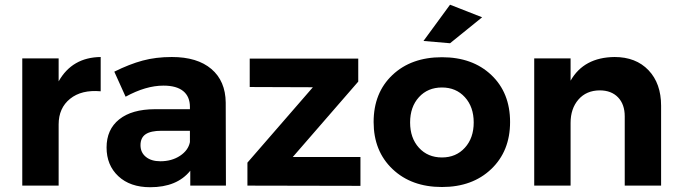

<svg xmlns="http://www.w3.org/2000/svg" viewBox="-20 -785 2875 812"><path d="M228 -440.9Q285.2 -542.5 405.8 -543.9V-398.9Q324.7 -406.2 276.4 -367.2Q228 -328.1 228 -258.8V0H74.2V-538.1H228Z M935.5 0H784.7V-63Q728.5 6.8 615.2 6.8Q530.3 6.8 480.5 -39.8Q430.7 -86.4 430.7 -161.1Q430.7 -237.3 483.9 -280Q537.1 -322.8 635.3 -323.2H783.2V-333Q783.2 -376.5 754.9 -399.7Q726.6 -422.9 671.4 -422.9Q596.7 -422.9 511.2 -376L463.4 -481.9Q527.3 -513.7 583.3 -528.8Q639.2 -543.9 706.5 -543.9Q814.5 -543.9 874 -493.2Q933.6 -442.4 934.6 -351.1ZM658.2 -103Q706.5 -103 741.5 -126.2Q776.4 -149.4 783.2 -184.1V-231.9H662.6Q617.7 -231.9 595.9 -217.3Q574.2 -202.6 574.2 -170.9Q574.2 -140.1 596.9 -121.6Q619.6 -103 658.2 -103Z M1036.1 -537.1H1495.1V-439.9L1218.3 -121.1H1504.4V1L1026.4 0V-97.2L1303.2 -416L1036.1 -417Z M1883.3 -765.1 2019 -711.9 1883.3 -602.1 1771 -611.8ZM1849.1 -543Q1978.5 -543 2057.9 -467.8Q2137.2 -392.6 2137.2 -269Q2137.2 -146 2057.6 -70.1Q1978 5.9 1849.1 5.9Q1719.7 5.9 1639.9 -70.1Q1560.1 -146 1560.1 -269Q1560.1 -392.6 1639.6 -467.8Q1719.2 -543 1849.1 -543ZM1849.1 -415Q1789.1 -415 1751.7 -374Q1714.4 -333 1714.4 -267.1Q1714.4 -201.2 1751.7 -160.2Q1789.1 -119.1 1849.1 -119.1Q1908.7 -119.1 1946 -160.2Q1983.4 -201.2 1983.4 -267.1Q1983.4 -333 1946 -374Q1908.7 -415 1849.1 -415Z M2579.1 -543.9Q2669.4 -543.9 2722.7 -488Q2775.9 -432.1 2775.9 -337.9V0H2622.1V-293Q2622.1 -343.8 2593.8 -373.3Q2565.4 -402.8 2516.1 -402.8Q2459.5 -402.3 2426.3 -364Q2393.1 -325.7 2393.1 -265.1V0H2239.3V-538.1H2393.1V-443.8Q2449.2 -542.5 2579.1 -543.9Z"/></svg>

Font: Montserrat arm SemiBold
Style: Regular
Weight: 600
Designer: Julieta Ulanovsky
Foundry: Julieta Ulanovsky
Version: Version 6.000;PS 006.000;hotconv 1.0.88;makeotf.lib2.5.64775